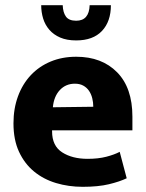

<svg xmlns="http://www.w3.org/2000/svg" viewBox="-20 -710 564 741"><path d="M491 -207H181V-203Q181 -147 220 -122Q259 -97 318 -97Q359 -97 390 -105Q421 -113 442 -124L469 -22Q442 -9 400.5 1Q359 11 299 11Q245 11 196.5 -3.5Q148 -18 111.5 -48Q75 -78 53.5 -124Q32 -170 32 -234Q32 -291 49.5 -338.5Q67 -386 99 -420Q131 -454 175.5 -472.5Q220 -491 274 -491Q373 -491 432 -431Q491 -371 491 -260ZM340 -298Q340 -315 336 -331Q332 -347 323.5 -359.5Q315 -372 301.5 -379.5Q288 -387 269 -387Q234 -387 211 -362.5Q188 -338 184 -296ZM222 -690Q223 -662 234.5 -646Q246 -630 274 -630Q324 -630 326 -690H408Q408 -627 373.5 -590.5Q339 -554 274 -554Q238 -554 212.5 -565Q187 -576 170.5 -595Q154 -614 146.5 -638.5Q139 -663 139 -690Z"/></svg>

Font: Mukta Mahee ExtraBold
Style: Regular
Weight: 800
Designer: Shuchita Grover, Noopur Datye, Girish Dalvi, Yashodeep Gholap
Foundry: Ek Type
Version: Version 2.538;PS 1.000;hotconv 16.6.51;makeotf.lib2.5.65220;